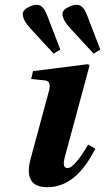

<svg xmlns="http://www.w3.org/2000/svg" viewBox="-20 -770 439 802"><path d="M75 -712Q75 -727 96 -738.5Q117 -750 135 -750Q161 -750 178 -703L232 -563L204 -546L108 -650Q75 -686 75 -712ZM241 -712Q241 -727 262 -738.5Q283 -750 302 -750Q328 -750 345 -703L399 -563L371 -546L275 -650Q241 -687 241 -712ZM108 -107 185 -392Q195 -431 168 -434L110 -440L118 -473L348 -502L354 -496L251 -115Q238 -68 262 -68Q278 -68 302 -97.5Q326 -127 348 -166L378 -149Q298 12 178 12Q76 12 108 -107Z"/></svg>

Font: Lingua Franca
Style: Bold Italic
Weight: 700
Italic angle: -13°
Version: Version 1.19